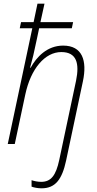

<svg xmlns="http://www.w3.org/2000/svg" viewBox="-20 -780 527 1040"><path d="M205 240C280 240 316 192 338 90L429 -339C453 -452 426 -533 322 -533C236 -533 178 -472 146 -413H143C161 -483 159 -470 180 -570L192 -627H369L376 -660H199L221 -760H183L162 -660H94L87 -627H155L22 0H60L117 -268C147 -409 224 -498 312 -498C396 -498 411 -436 392 -343L301 86C283 171 256 205 203 205C185 205 165 201 151 196V231C164 236 186 240 205 240Z"/></svg>

Font: Noto Sans SemiCondensed ExtraLight
Style: Italic
Weight: 200
Width: 4
Italic angle: -12°
Designer: Monotype Design Team
Foundry: Monotype Imaging Inc.
Version: Version 2.013